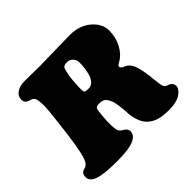

<svg xmlns="http://www.w3.org/2000/svg" viewBox="-170 -917 1143 1143"><g transform="rotate(-45 401.5 -345.0)"><path d="M350.1 -277.8 344.7 -226.1Q340.8 -187.5 342.3 -155.3Q343.8 -123 350.1 -109.9Q355 -100.6 360.1 -96.2Q365.2 -91.8 372.3 -88.1Q379.4 -84.5 383.8 -80.6Q398.9 -68.8 398.9 -51.3Q398.9 -22 367.7 -4.9Q326.2 18.6 217.8 18.6Q105.5 18.6 63 2.9Q16.1 -12.2 16.1 -47.4Q16.1 -72.3 30.8 -81.5Q36.1 -85.4 45.4 -87.6Q54.7 -89.8 62.7 -94.7Q70.8 -99.6 78.6 -112.3Q100.1 -147 120.6 -305.7L134.3 -420.9Q152.8 -563 131.3 -591.3Q124.5 -600.1 108.4 -604.7Q92.3 -609.4 85.9 -613.8Q71.8 -623.5 71.8 -646Q71.8 -672.4 96.4 -690.7Q121.1 -709 166.5 -709Q190.4 -709 227.5 -708.3Q264.6 -707.5 290.5 -707.5Q328.6 -707.5 419.2 -710Q509.8 -712.4 546.9 -712.4Q628.9 -712.4 681.2 -667.7Q733.4 -623 733.4 -564Q733.4 -508.8 708 -460.9Q682.6 -413.1 640.6 -390.1Q639.6 -389.6 637.5 -388.4Q635.3 -387.2 634.3 -386.5Q633.3 -385.7 631.1 -384.5Q628.9 -383.3 628.2 -382.3Q627.4 -381.3 626 -380.1Q624.5 -378.9 623.8 -377.7Q623 -376.5 622.6 -374.8Q622.1 -373 622.1 -371.6Q622.1 -365.7 628.4 -359.6Q634.8 -353.5 641.6 -351.1Q680.2 -338.4 695.3 -288.6Q705.6 -256.8 710.9 -213.1Q716.3 -169.4 719.7 -139.2Q723.1 -108.9 730.5 -100.1Q735.4 -93.3 747.1 -89.6Q758.8 -85.9 761.7 -84Q782.7 -71.3 782.7 -50.3Q782.7 -24.9 749.3 -1.7Q715.8 21.5 651.4 21.5Q600.1 21.5 567.4 11.7Q534.7 2 511.2 -19.5Q487.8 -41 476.3 -75.2Q464.8 -109.4 463.6 -140.1Q462.4 -170.9 457.5 -207.3Q452.6 -243.7 441.4 -265.6Q435.1 -277.8 428 -285.4Q420.9 -293 412.6 -295.9Q404.3 -298.8 399.2 -299.6Q394 -300.3 385.7 -300.3Q368.7 -300.3 362.3 -297.4Q352.1 -292.5 350.1 -277.8ZM402.8 -407.7Q424.8 -407.7 439.9 -424.1Q455.1 -440.4 461.9 -466.3Q468.8 -492.2 471.2 -513.9Q473.6 -535.6 473.6 -557.1Q473.6 -579.1 458.3 -594.5Q442.9 -609.9 422.9 -609.9Q391.6 -609.9 386.7 -594.7Q374 -556.6 370.6 -512.7L367.7 -469.2Q365.7 -447.8 367.7 -422.9Q368.7 -413.1 376 -410.4Q383.3 -407.7 402.8 -407.7Z"/></g></svg>

Font: Cooper* Black
Style: Italic
Weight: 900
Italic angle: -7°
Designer: Owen Earl
Foundry: indestructible type*
Version: Version 0.001